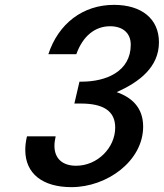

<svg xmlns="http://www.w3.org/2000/svg" viewBox="-20 -757 674 790"><path d="M91 -196C86 -175 84 -157 84 -140C84 -42 156 13 274 13C421 13 569 -95 569 -236C569 -316 520 -357 460 -378C555 -420 634 -482 634 -583C634 -681 561 -737 449 -737C320 -737 220 -659 179 -534H294C321 -609 371 -649 433 -649C483 -649 518 -623 518 -573C518 -463 417 -421 316 -421H307L286 -331H312C403 -331 454 -302 454 -232C454 -150 382 -75 293 -75C238 -75 204 -104 204 -157C204 -169 206 -182 209 -196Z"/></svg>

Font: Perun Medium Italic
Style: Regular
Weight: 500
Italic angle: -12°
Foundry: Copyright (c) Stefan Peev, Context Ltd, 2016
Version: Version 1.026